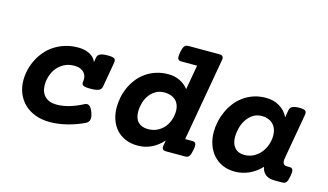

<svg xmlns="http://www.w3.org/2000/svg" viewBox="-78 -887 1955 1143"><g transform="rotate(15 899.5 -315.5)"><path d="M448.2 -431.2Q451.2 -447.8 466.6 -454.8Q481.9 -461.9 513.2 -461.9Q544.4 -461.9 554 -454.8Q563.5 -447.8 560.5 -431.2L533.2 -274.4Q530.3 -257.8 514.2 -250.7Q498 -243.7 462.9 -243.7Q445.3 -243.7 434.6 -245.4Q423.8 -247.1 418.2 -250.7Q412.6 -254.4 411.1 -260.3Q409.7 -266.1 411.1 -274.4Q413.6 -289.6 410.6 -303.2Q407.7 -316.9 398.4 -327.6Q389.2 -338.4 374 -344.7Q358.9 -351.1 336.9 -351.1Q300.8 -351.1 274.2 -336.7Q247.6 -322.3 230 -300Q212.4 -277.8 203.9 -250.2Q195.3 -222.7 195.3 -196.3Q195.3 -151.4 220.9 -125.7Q246.6 -100.1 293 -100.1Q332 -100.1 373.3 -112.5Q414.6 -125 454.1 -146Q469.7 -154.3 482.4 -146Q495.1 -137.7 505.4 -109.9Q516.1 -81.1 511.7 -64.9Q507.3 -48.8 490.7 -40.5Q442.4 -17.1 387.2 -3.2Q332 10.7 280.8 10.7Q230.5 10.7 190.7 -4.4Q150.9 -19.5 123 -46.4Q95.2 -73.2 80.3 -110.1Q65.4 -147 65.4 -189.9Q65.4 -222.2 73.2 -254.9Q81.1 -287.6 96.2 -317.9Q111.3 -348.1 133.8 -374.5Q156.2 -400.9 186 -420.2Q215.8 -439.5 252.2 -450.7Q288.6 -461.9 332 -461.9Q371.6 -461.9 401.6 -446.8Q431.6 -431.6 443.4 -402.3Z M1128.9 -100.1Q1137.2 -100.1 1142.6 -98.1Q1147.9 -96.2 1150.9 -90.8Q1153.8 -85.4 1153.8 -75.7Q1153.8 -65.9 1150.9 -50.3Q1147.9 -34.7 1144.5 -24.9Q1141.1 -15.1 1136.5 -9.5Q1131.8 -3.9 1125.7 -2Q1119.6 0 1111.3 0H997.1Q980.5 0 974.6 -7.1Q968.8 -14.2 971.7 -30.8L977.1 -62Q946.8 -27.8 907.7 -8.5Q868.7 10.7 821.3 10.7Q779.3 10.7 746.1 -3.7Q712.9 -18.1 690.2 -43.2Q667.5 -68.4 655.5 -103Q643.6 -137.7 643.6 -178.2Q643.6 -209.5 650.4 -241.7Q657.2 -273.9 670.9 -303.7Q684.6 -333.5 705.1 -359.6Q725.6 -385.7 753.4 -405.3Q781.2 -424.8 815.7 -436Q850.1 -447.3 892.1 -447.3Q930.7 -447.3 962.9 -431.4Q995.1 -415.5 1015.1 -388.7L1042 -540.5H945.8Q937.5 -540.5 932.1 -542.5Q926.8 -544.4 923.8 -549.8Q920.9 -555.2 920.9 -564.9Q920.9 -574.7 923.8 -590.3Q926.8 -606 930.2 -615.7Q933.6 -625.5 938.2 -631.1Q942.9 -636.7 949 -638.7Q955.1 -640.6 963.4 -640.6H1150.9Q1167.5 -640.6 1173.3 -633.5Q1179.2 -626.5 1176.3 -609.9L1086.4 -100.1ZM855.5 -100.1Q889.2 -100.1 914.6 -113Q939.9 -126 956.8 -146.7Q973.6 -167.5 982.2 -193.6Q990.7 -219.7 990.7 -246.1Q990.7 -268.6 983.6 -285.6Q976.6 -302.7 963.9 -314Q951.2 -325.2 934.1 -330.8Q917 -336.4 897 -336.4Q865.2 -336.4 842 -322.5Q818.8 -308.6 803.7 -286.9Q788.6 -265.1 781.2 -238.5Q773.9 -211.9 773.9 -186.5Q773.9 -144 795.7 -122.1Q817.4 -100.1 855.5 -100.1Z M1582.5 -62Q1546.4 -24.4 1505.1 -6.8Q1463.9 10.7 1420.9 10.7Q1377.9 10.7 1344.2 -4.6Q1310.5 -20 1287.4 -46.4Q1264.2 -72.8 1252 -108.6Q1239.7 -144.5 1239.7 -185.5Q1239.7 -216.3 1246.6 -248.8Q1253.4 -281.2 1267.1 -312Q1280.8 -342.8 1301.3 -369.9Q1321.8 -397 1349.6 -417.5Q1377.4 -438 1412.1 -450Q1446.8 -461.9 1489.3 -461.9Q1536.6 -461.9 1573 -439.9Q1609.4 -418 1627.9 -379.4L1635.7 -425.3Q1638.7 -441.9 1653.3 -449Q1668 -456.1 1695.8 -456.1Q1723.1 -456.1 1732.2 -449Q1741.2 -441.9 1738.3 -425.3L1688.5 -141.6Q1684.6 -122.1 1691.2 -111.1Q1697.8 -100.1 1713.4 -100.1H1727.5Q1735.8 -100.1 1741.2 -98.1Q1746.6 -96.2 1749.3 -90.6Q1752 -85 1752 -75.2Q1752 -65.4 1749 -49.8Q1746.1 -34.2 1742.9 -24.4Q1739.7 -14.6 1735.1 -9.3Q1730.5 -3.9 1724.4 -2Q1718.3 0 1710 0H1663.6Q1648.9 0 1635.5 -3.2Q1622.1 -6.3 1611.3 -13.7Q1600.6 -21 1593 -33Q1585.4 -44.9 1582.5 -62ZM1450.2 -100.1Q1482.9 -100.1 1508.5 -114.3Q1534.2 -128.4 1551.8 -150.6Q1569.3 -172.9 1578.4 -200.4Q1587.4 -228 1587.4 -254.9Q1587.4 -278.3 1580.3 -296.4Q1573.2 -314.5 1560.8 -326.4Q1548.3 -338.4 1531.2 -344.7Q1514.2 -351.1 1494.1 -351.1Q1460.9 -351.1 1437.3 -335Q1413.6 -318.8 1398.4 -294.7Q1383.3 -270.5 1376.5 -242.4Q1369.6 -214.4 1369.6 -190.9Q1369.6 -148.4 1390.6 -124.3Q1411.6 -100.1 1450.2 -100.1Z"/></g></svg>

Font: Courier Prime
Style: Bold Italic
Weight: 700
Monospace: yes
Designer: Alan Dague-Greene
Foundry: Quote-Unquote Apps
Version: Version 1.202